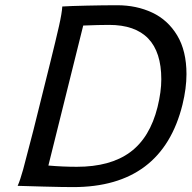

<svg xmlns="http://www.w3.org/2000/svg" viewBox="-20 -724 747 748"><path d="M222.7 -698.7Q252.9 -700.7 318.1 -702.1Q383.3 -703.6 436.5 -703.6Q511.7 -703.6 572.8 -675Q633.8 -646.5 670.2 -586.2Q706.5 -525.9 706.5 -435.1Q706.5 -380.4 690.9 -316.4Q611.3 4.9 264.6 4.9Q225.6 4.9 149.7 2.9Q73.7 1 48.8 0Q58.6 -22 70.1 -63.5Q81.5 -105 99.6 -176.3L110.4 -217.8L175.3 -478.5Q198.2 -570.8 209.7 -621.8Q221.2 -672.9 222.7 -698.7ZM279.3 -74.2Q409.7 -74.2 486.8 -130.9Q564 -187.5 593.8 -307.1Q608.4 -366.7 608.4 -415Q608.4 -521 557.4 -574Q506.3 -627 405.3 -627Q366.7 -627 304.2 -624.5L168.5 -79.1Q224.6 -74.2 279.3 -74.2Z"/></svg>

Font: Lesson One
Style: Italic
Weight: 400
Italic angle: -14°
Designer: But Ko, Victor Gaultney, Annie Olsen, Julie Remington, Don Collingsworth, Eric Hays, Becca Hirsbrunner
Version: Version 1.100